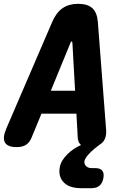

<svg xmlns="http://www.w3.org/2000/svg" viewBox="-59 -760 679 1005"><path d="M348 -39 341 -165H158L106 -39Q95 -13 76.5 -1.5Q58 10 27 10Q-19 10 -33 -14Q-47 -38 -26 -87L215 -647Q236 -695 269 -717.5Q302 -740 350 -740Q399 -740 424 -717.5Q449 -695 453 -647L496 -87Q501 -38 477 -14Q471 -8 463 -3L436 18Q414 36 400 53Q386 70 383 83Q381 98 391 109Q401 120 423 120H440Q466 120 476.5 133.5Q487 147 482 173Q477 199 461.5 212Q446 225 420 225H365Q304 225 274.5 194.5Q245 164 254 115Q260 80 296 45Q324 18 365 -1L364 -2Q350 -14 348 -39ZM334 -285 320 -536Q319 -543 315.5 -543Q312 -543 310 -536L207 -285Z"/></svg>

Font: Maple Mono NL ExtraBold
Style: Italic
Weight: 800
Italic angle: -10°
Monospace: yes
Designer: subframe7536
Version: Version 7.000